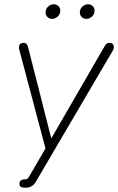

<svg xmlns="http://www.w3.org/2000/svg" viewBox="-20 -690 552 896"><path d="M97 147Q103 147 107.5 144Q112 141 114 137L117 132L198 -7L195 13L70 -458Q66 -472 71.5 -481Q77 -490 90 -490Q99 -490 103.5 -485.5Q108 -481 111 -470L227 -14H202L468 -474Q473 -483 478 -486.5Q483 -490 491 -490Q500 -490 505.5 -485Q511 -480 511.5 -472Q512 -464 507 -455L152 150L148 157Q132 186 99 186Q86 186 79 183Q72 180 71 171Q70 163 72.5 157.5Q75 152 81.5 149.5Q88 147 97 147ZM193 -636Q194 -650 205.5 -660Q217 -670 231 -670Q245 -670 254 -660Q263 -650 261 -636Q260 -622 248.5 -612Q237 -602 223 -602Q209 -602 200 -612Q191 -622 193 -636ZM353 -636Q354 -650 365.5 -660Q377 -670 391 -670Q405 -670 414 -660Q423 -650 421 -636Q420 -622 408.5 -612Q397 -602 383 -602Q369 -602 360 -612Q351 -622 353 -636Z"/></svg>

Font: SN Pro Thin
Style: Italic
Weight: 200
Italic angle: -9°
Designer: Tobias Whetton
Foundry: Supernotes
Version: Version 1.003;Glyphs 3.3 (3324)